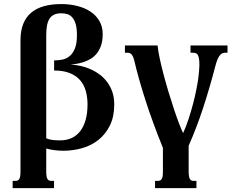

<svg xmlns="http://www.w3.org/2000/svg" viewBox="-20 -747 1183 965"><path d="M83 -544.9Q83 -592.8 96.9 -627.2Q110.8 -661.6 137.2 -683.6Q163.6 -705.6 201.7 -716.1Q239.7 -726.6 288.1 -726.6Q330.6 -726.6 368.4 -717Q406.2 -707.5 434.6 -688.7Q462.9 -669.9 479.5 -641.6Q496.1 -613.3 496.1 -575.7Q496.1 -542 487.8 -518.1Q479.5 -494.1 465.8 -477.5Q452.1 -460.9 435.1 -450.9Q418 -440.9 400.1 -435.1Q382.3 -429.2 365.5 -426.5Q348.6 -423.8 335.9 -422.4Q359.4 -421.4 384.8 -415.8Q410.2 -410.2 434.6 -399.4Q459 -388.7 480.7 -372.6Q502.4 -356.4 518.8 -334.5Q535.2 -312.5 544.7 -284.7Q554.2 -256.8 554.2 -222.2Q554.2 -161.1 532.7 -117.2Q511.2 -73.2 475.8 -44.7Q440.4 -16.1 394 -2.7Q347.7 10.7 297.9 10.7Q277.3 10.7 254.2 7.8Q231 4.9 212.4 -0.5V113.8Q212.4 128.9 213.9 138.2Q215.3 147.5 218.8 152.8Q222.2 158.2 226.8 160.2Q231.4 162.1 238.3 162.1H251.5V198.7H43.5V162.1H57.1Q63.5 162.1 68.4 160.2Q73.2 158.2 76.7 152.8Q80.1 147.5 81.5 138.2Q83 128.9 83 113.8ZM282.7 -41.5Q313.5 -41.5 338.9 -52.7Q364.3 -64 382.1 -86.4Q399.9 -108.9 409.9 -142.8Q419.9 -176.8 419.9 -222.2Q419.9 -258.8 411.1 -290Q402.3 -321.3 382.6 -344Q362.8 -366.7 330.8 -379.6Q298.8 -392.6 252 -392.6V-443.4Q272 -443.4 292.5 -447.3Q313 -451.2 329.3 -464.4Q345.7 -477.5 356.2 -502.7Q366.7 -527.8 366.7 -570.3Q366.7 -605.5 360.1 -627Q353.5 -648.4 342.5 -660.4Q331.5 -672.4 317.4 -676.3Q303.2 -680.2 288.1 -680.2Q265.1 -680.2 250.5 -672.6Q235.8 -665 227.5 -650.9Q219.2 -636.7 215.8 -616Q212.4 -595.2 212.4 -568.4V-51.8Q228 -44.9 247.1 -43.2Q266.1 -41.5 282.7 -41.5Z M654.8 -442.9Q651.4 -457 647 -465.1Q642.6 -473.1 637.7 -476.8Q632.8 -480.5 628.4 -481.2Q624 -481.9 621.1 -481.9H607.9V-518.6H772Q774.4 -492.2 782.7 -453.4Q791 -414.6 802.7 -370.4Q814.5 -326.2 828.4 -280.3Q842.3 -234.4 855.7 -194.3Q869.1 -154.3 881.1 -123.3Q893.1 -92.3 900.4 -78.1Q915 -109.9 927.7 -148.7Q940.4 -187.5 950.4 -225.6Q960.4 -263.7 967 -297.6Q973.6 -331.5 976.6 -353.5Q981.9 -394.5 982.2 -419.9Q982.4 -445.3 978.8 -459Q975.1 -472.7 968.3 -477.3Q961.4 -481.9 952.6 -481.9H937.5V-518.6H1123.5V-481.9H1109.4Q1094.2 -481.9 1082.8 -466.1Q1071.3 -450.2 1062 -413.6Q1032.7 -301.3 1000 -201.9Q967.3 -102.5 928.2 -14.6V113.8Q928.2 128.9 929.7 138.2Q931.2 147.5 934.6 152.8Q938 158.2 942.6 160.2Q947.3 162.1 954.1 162.1H967.3V198.7H759.3V162.1H772.9Q779.3 162.1 784.2 160.2Q789.1 158.2 792.5 152.8Q795.9 147.5 797.4 138.2Q798.8 128.9 798.8 113.8V-3.9Q747.1 -131.3 711.2 -242.9Q675.3 -354.5 654.8 -442.9Z"/></svg>

Font: Arian AMU Serif
Style: Bold
Weight: 700
Designer: Ruben Hakobyan (Tarumian)
Foundry: Ruben Hakobyan (Tarumian)
Version: Version 1.002